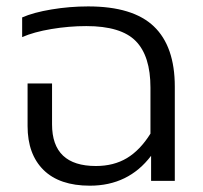

<svg xmlns="http://www.w3.org/2000/svg" viewBox="-20 -570 641 605"><path d="M263.2 15.1Q167.5 15.1 117.2 -34.4Q66.9 -84 66.9 -172.9V-307.1H144V-178.2Q144 -46.9 282.2 -46.9Q338.4 -46.9 379.9 -71.8Q421.4 -96.7 454.1 -148.9V-293.9Q454.1 -393.6 407.7 -440.7Q361.3 -487.8 252 -487.8Q197.3 -487.8 141.8 -478.5Q86.4 -469.2 49.8 -453.1V-515.1Q85.4 -530.8 142.6 -540.3Q199.7 -549.8 257.8 -549.8Q398.9 -549.8 464.8 -486.8Q530.8 -423.8 530.8 -296.9V0H456.1V-79.1Q384.8 15.1 263.2 15.1Z"/></svg>

Font: Prompt Light
Style: Regular
Weight: 300
Designer: Katatrad Team
Foundry: CadsonDemak
Version: Version 1.000;PS 001.000;hotconv 1.0.88;makeotf.lib2.5.64775